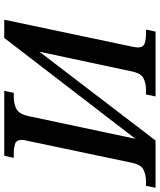

<svg xmlns="http://www.w3.org/2000/svg" viewBox="56 -810 754 906"><g transform="rotate(90 433.0 -357.0)"><path d="M199 -598Q201 -607 202.5 -616.5Q204 -626 204 -631Q204 -656 185 -662.5Q166 -669 139 -669H120L129 -714H435L426 -669H405Q374 -669 350 -657.5Q326 -646 317 -602L224 -166L643 -714H866L857 -669H837Q806 -669 781.5 -657.5Q757 -646 748 -602L645 -112Q643 -104 641.5 -97Q640 -90 640 -84Q640 -57 659.5 -51Q679 -45 706 -45H725L715 0H409L418 -45H437Q469 -45 493.5 -57Q518 -69 528 -115L635 -619L159 0H73Z"/></g></svg>

Font: Noto Serif Medium
Style: Italic
Weight: 500
Italic angle: -12°
Designer: Monotype Design Team
Foundry: Monotype Imaging Inc.
Version: Version 2.014; ttfautohint (v1.8.4.7-5d5b)